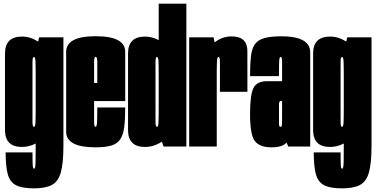

<svg xmlns="http://www.w3.org/2000/svg" viewBox="-20 -805 2069 1055"><path d="M166.5 230Q102 230 68.5 213Q35 196 23 153.2Q11 110.5 11 32.5H158.5Q158.5 84 159.8 103Q161 122 167 122Q171.5 122 173.2 112.5Q175 103 175.5 76Q176 49 176 -3.5V-16.5Q139.5 2.5 100.5 2.5Q7.5 2.5 7.5 -90.5V-511Q7.5 -604 100.5 -604Q147 -604 189.5 -576.5L195 -600H328.5V-4.5Q328.5 93 314 143.2Q299.5 193.5 264 211.8Q228.5 230 166.5 230ZM176 -387.5Q176 -445 174.8 -468.5Q173.5 -492 166.5 -492Q158.5 -492 158.5 -465.5V-134.5Q158.5 -108 166.5 -108Q173.5 -108 174.8 -131.5Q176 -155 176 -214.5Z M504.5 4.5Q343.5 4.5 343.5 -81.5V-520Q343.5 -606 505.8 -606Q668 -606 668 -520V-249.5H497V-136.5Q497 -108 504.5 -108Q511.5 -108 513 -130.2Q514.5 -152.5 514.5 -214.5H668Q668 -149 662.5 -106.2Q657 -63.5 640.5 -39.2Q624 -15 591.5 -5.2Q559 4.5 504.5 4.5ZM497 -349H514.5V-465Q514.5 -492.5 505.8 -492.5Q497 -492.5 497 -465Z M878.5 0 869.5 -26.5Q825 2.5 776.5 2.5Q683.5 2.5 683.5 -90.5V-511Q683.5 -604 776.5 -604Q815.5 -604 852 -584.5V-785H1004V0ZM852 -214.5V-387.5Q852 -445 850.8 -468.5Q849.5 -492 842.5 -492Q834.5 -492 834.5 -465.5V-134.5Q834.5 -108 842.5 -108Q849.5 -108 850.8 -131.5Q852 -155 852 -214.5Z M1188.5 -300.5V-466Q1188.5 -492.5 1181 -492.5Q1173.5 -492.5 1172.2 -469Q1171 -445.5 1171 -423V0H1019.5V-600H1153.5L1159.5 -572Q1201 -605 1251.5 -605Q1339 -605 1339.2 -526Q1339.5 -447 1339.5 -300.5Z M1563.5 0 1554.5 -22Q1533.5 4.5 1471 4.5Q1408.5 4.5 1381.2 -28.8Q1354 -62 1354 -178Q1354 -282 1372.2 -320.5Q1390.5 -359 1448.5 -359H1530V-470.5Q1530 -492 1522.5 -492Q1515.5 -492 1514.2 -472.2Q1513 -452.5 1513 -386.5H1354Q1354 -450.5 1358.5 -493Q1363 -535.5 1379.2 -560Q1395.5 -584.5 1430.5 -595Q1465.5 -605.5 1527 -605.5Q1646.5 -605.5 1675.5 -554.5Q1684.5 -538 1684.5 -516Q1684.5 -427 1684.5 -287V0ZM1530 -163.5V-250.5H1526Q1513 -250.5 1513 -233.5V-124.5Q1513 -108 1521 -108Q1528.5 -108 1529.2 -119.8Q1530 -131.5 1530 -163.5Z M1859.5 230Q1795 230 1761.5 213Q1728 196 1716 153.2Q1704 110.5 1704 32.5H1851.5Q1851.5 84 1852.8 103Q1854 122 1860 122Q1864.5 122 1866.2 112.5Q1868 103 1868.5 76Q1869 49 1869 -3.5V-16.5Q1832.5 2.5 1793.5 2.5Q1700.5 2.5 1700.5 -90.5V-511Q1700.5 -604 1793.5 -604Q1840 -604 1882.5 -576.5L1888 -600H2021.5V-4.5Q2021.5 93 2007 143.2Q1992.5 193.5 1957 211.8Q1921.5 230 1859.5 230ZM1869 -387.5Q1869 -445 1867.8 -468.5Q1866.5 -492 1859.5 -492Q1851.5 -492 1851.5 -465.5V-134.5Q1851.5 -108 1859.5 -108Q1866.5 -108 1867.8 -131.5Q1869 -155 1869 -214.5Z"/></svg>

Font: Anybody UltraCondensed ExtraBold
Style: Regular
Weight: 800
Width: 1
Designer: Tyler Finck
Foundry: Etcetera Type Company
Version: Version 1.010; ttfautohint (v1.8.3) -l 8 -r 50 -G 200 -x 14 